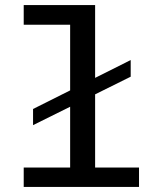

<svg xmlns="http://www.w3.org/2000/svg" viewBox="-20 -741 640 761"><path d="M74 0V-77H258V-643H74V-721H357V-77H531V0ZM111 -245V-309L498 -503V-437Z"/></svg>

Font: Chivo Mono
Style: Regular
Weight: 400
Monospace: yes
Designer: Hector Gatti
Foundry: Omnibus-Type
Version: Version 1.008; ttfautohint (v1.8.4.7-5d5b)